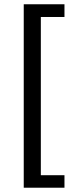

<svg xmlns="http://www.w3.org/2000/svg" viewBox="-20 -728 359 900"><path d="M91.3 151.9V-708H282.2V-648.4H171.4V93.3H282.2V151.9Z"/></svg>

Font: Varta Light
Style: Bold
Weight: 700
Version: Version 1.004